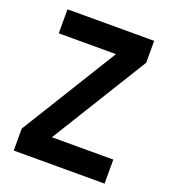

<svg xmlns="http://www.w3.org/2000/svg" viewBox="-127 -772 762 864"><g transform="rotate(20 254.5 -340.0)"><path d="M473 -115V0H38V-105L322 -565H48V-680H463V-575L179 -115Z"/></g></svg>

Font: Inria Sans
Style: Bold
Weight: 700
Designer: Black Foundry Team
Foundry: Black Foundry
Version: Version 1.2; ttfautohint (v1.8.3)